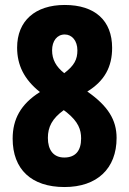

<svg xmlns="http://www.w3.org/2000/svg" viewBox="-20 -744 521 774"><path d="M241 -724C122 -724 49 -660 49 -552C49 -482 77 -424 141 -373C63 -324 31 -263 31 -185C31 -62 106 10 240 10C371 10 450 -64 450 -188C450 -261 415 -317 332 -375C402 -418 432 -475 432 -551C432 -661 363 -724 241 -724ZM241 -605C270 -605 292 -580 292 -541C292 -505 280 -480 239 -449C206 -475 190 -504 190 -541C190 -579 210 -605 241 -605ZM173 -188C173 -232 190 -266 237 -300L249 -291C296 -253 307 -221 307 -186C307 -137 285 -109 239 -109C195 -109 173 -140 173 -188Z"/></svg>

Font: Noto Sans Georgian ExtraCondensed ExtraBold
Style: Regular
Weight: 800
Width: 2
Designer: Monotype Design Team, Akaki Razmadze
Foundry: Google LLC
Version: Version 2.005